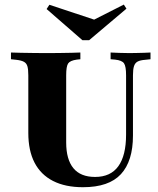

<svg xmlns="http://www.w3.org/2000/svg" viewBox="-20 -798 683 830"><path d="M102.4 -369.4V-472.6Q102.4 -498.4 98.4 -511.7Q94.4 -525 83.1 -531Q71.8 -537.1 50 -539.5L27.4 -541.9V-571Q44.4 -570.2 69 -569.8Q93.5 -569.4 120.6 -569Q147.6 -568.5 172.6 -568.5H183.9H196Q219.4 -568.5 243.5 -569Q267.7 -569.4 289.9 -569.8Q312.1 -570.2 327.4 -571V-541.9L312.1 -540.3Q283.1 -536.3 274.6 -523.8Q266.1 -511.3 266.1 -472.6V-369.4ZM338.7 11.3Q262.1 11.3 209.3 -15.7Q156.5 -42.7 129.4 -94.8Q102.4 -146.8 102.4 -223.4V-369.4H266.1V-182.3Q266.1 -108.9 297.2 -71Q328.2 -33.1 391.1 -33.1Q458.1 -33.1 491.5 -79.4Q525 -125.8 525 -216.1V-369.4H554.8V-212.1Q554.8 -101.6 502.8 -45.2Q450.8 11.3 338.7 11.3ZM525 -369.4V-472.6Q525 -511.3 516.1 -524.2Q507.3 -537.1 477.4 -540.3L458.1 -541.9V-571Q472.6 -570.2 495.6 -569.4Q518.5 -568.5 539.5 -568.5Q554.8 -568.5 571.4 -569Q587.9 -569.4 603.6 -569.8Q619.4 -570.2 630.6 -571V-541.9L608.1 -539.5Q586.3 -537.9 575 -531.9Q563.7 -525.8 559.3 -512.1Q554.8 -498.4 554.8 -472.6V-369.4ZM515.3 -778.2 526.6 -760.5 365.3 -624.2H336.3L181.5 -758.9L193.5 -777.4L424.2 -700.8L338.7 -688.7Z"/></svg>

Font: Playfair 5pt SemiExpanded Light Black
Style: Regular
Weight: 900
Version: Version 2.203